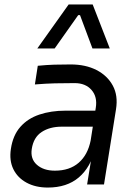

<svg xmlns="http://www.w3.org/2000/svg" viewBox="-20 -830 615 864"><path d="M448 0H372L398 -160H382L411 -345Q419 -394 392 -425Q365 -456 316 -456Q267 -456 227 -455Q187 -454 137 -450L150 -534Q191 -538 224 -539Q257 -540 298 -540Q365 -540 414 -515Q463 -490 487.5 -445Q512 -400 502 -338ZM195 14Q140 14 99.5 -8Q59 -30 40 -69Q21 -108 29 -160Q38 -221 71.5 -259Q105 -297 157.5 -314.5Q210 -332 274 -332H419L407 -260H258Q204 -260 167.5 -236Q131 -212 123 -160Q116 -115 146 -88.5Q176 -62 227 -62Q293 -62 334 -97.5Q375 -133 388 -198L408 -160Q388 -77 334.5 -31.5Q281 14 195 14ZM226 -612H148L289 -810H397L474 -612H396L340 -762H332Z"/></svg>

Font: Sora Variable Italic
Style: Regular
Weight: 400
Designer: Jonathan Barnbrook, Julián Moncada
Foundry: Barnbrook Fonts
Version: Version 2.000